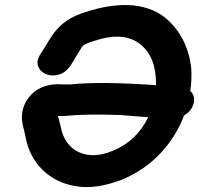

<svg xmlns="http://www.w3.org/2000/svg" viewBox="-20 -747 802 773"><path d="M472 -24Q564 -63 627 -131Q690 -199 721 -282Q751 -300 759 -329Q768 -360 746 -381Q753 -427 750 -471Q744 -531 718.5 -583Q693 -635 647 -674Q601 -712 533.5 -723Q466 -734 375 -713Q320 -699 283.5 -683Q247 -667 219 -639Q199 -620 178 -586Q173 -578 162 -559.5Q151 -541 144 -531Q125 -502 133.5 -480Q142 -458 165.5 -448.5Q189 -439 216.5 -446.5Q244 -454 264 -483L277 -504Q284 -515 290 -526Q297 -537 300 -542Q310 -559 315 -564Q327 -574 389 -591Q484 -615 542 -571Q600 -528 607 -437Q609 -419 608 -404Q384 -420 262 -407H244Q220 -408 210 -408Q137 -406 97 -356Q61 -311 70 -252Q72 -239 78 -218Q82 -200 83 -195Q98 -115 152 -62.5Q206 -10 287 3Q368 16 472 -24ZM296 -135Q238 -163 224 -239Q222 -249 216 -270L213 -280Q236 -279 251 -281Q282 -284 320.5 -285Q359 -286 397 -285.5Q435 -285 463 -284Q504 -281 577 -275Q529 -178 434 -140Q355 -107 296 -135Z"/></svg>

Font: Balsamiq Sans
Style: Bold Italic
Weight: 700
Italic angle: -12°
Designer: Michael Angeles
Foundry: Balsamiq SRL
Version: Version 1.020; ttfautohint (v1.8.4.7-5d5b);gftools[0.9.26]